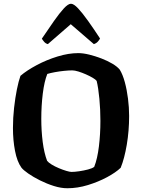

<svg xmlns="http://www.w3.org/2000/svg" viewBox="-20 -1003 757 1023"><path d="M339 0Q305 0 267 -12Q229 -24 193 -42Q157 -60 130.5 -78.5Q104 -97 94 -110Q71 -142 60 -199Q49 -256 49 -321Q49 -375 55 -428.5Q61 -482 70 -526.5Q79 -571 89 -599Q123 -628 175.5 -656Q228 -684 286.5 -702Q345 -720 397 -720Q423 -720 455.5 -712Q488 -704 520.5 -691.5Q553 -679 579 -663.5Q605 -648 618 -632Q634 -606 645 -565.5Q656 -525 662 -477.5Q668 -430 668 -385Q668 -306 655.5 -232Q643 -158 623 -109Q597 -84 550.5 -59Q504 -34 448.5 -17Q393 0 339 0ZM361 -87Q377 -87 401.5 -90.5Q426 -94 449 -100Q472 -106 482 -114Q499 -157 507 -223Q515 -289 515 -359Q515 -419 509.5 -477Q504 -535 495 -572Q490 -579 474 -588.5Q458 -598 437.5 -607Q417 -616 397.5 -622Q378 -628 365 -628Q347 -628 322 -625.5Q297 -623 272.5 -618.5Q248 -614 232 -609Q216 -569 208 -504.5Q200 -440 200 -370Q200 -306 207.5 -247Q215 -188 231 -146Q238 -137 255 -126.5Q272 -116 293.5 -107Q315 -98 333.5 -92.5Q352 -87 361 -87ZM235 -768Q223 -771 215 -780.5Q207 -790 203 -797Q238 -849 267.5 -891Q297 -933 320 -958Q343 -983 358 -983Q373 -983 396 -958.5Q419 -934 449 -892Q479 -850 513 -798Q510 -791 501.5 -781.5Q493 -772 480 -768L357 -874Z"/></svg>

Font: Texturina 72pt ExtraBold
Style: Regular
Weight: 800
Designer: Guillermo Torres Carreño
Foundry: Omnibus-Type
Version: Version 1.002; ttfautohint (v1.8.3)